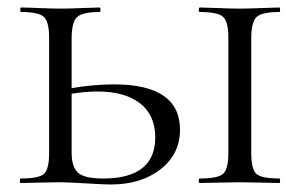

<svg xmlns="http://www.w3.org/2000/svg" viewBox="-20 -488 797 512"><path d="M284 -263Q460 -263 460 -142Q460 -77 408 -36.5Q356 4 275 4Q259 4 209.5 1Q160 -2 139 -2Q120 -2 84 -1Q48 0 35 0Q33 0 33 -6Q33 -12 35 -12Q84 -12 97.5 -24.5Q111 -37 111 -81V-387Q111 -430 97 -443Q83 -456 36 -456Q34 -456 34 -462Q34 -468 36 -468Q49 -468 84.5 -466.5Q120 -465 140 -465Q162 -465 198 -466.5Q234 -468 246 -468Q248 -468 248 -462Q248 -456 246 -456Q199 -456 185 -442Q171 -428 171 -385V-253Q231 -263 284 -263ZM725 -12Q727 -12 727 -6Q727 0 725 0Q712 0 676.5 -1Q641 -2 618 -2Q598 -2 562 -1Q526 0 513 0Q510 0 510 -6Q510 -12 513 -12Q561 -12 575 -24.5Q589 -37 589 -81V-387Q589 -430 575 -443Q561 -456 513 -456Q510 -456 510 -462Q510 -468 513 -468Q526 -468 562 -466.5Q598 -465 618 -465Q641 -465 677 -466.5Q713 -468 725 -468Q727 -468 727 -462Q727 -456 725 -456Q678 -456 664 -442.5Q650 -429 650 -385V-81Q650 -37 663.5 -24.5Q677 -12 725 -12ZM255 -12Q394 -12 394 -122Q394 -181 353.5 -212.5Q313 -244 240 -244Q208 -244 171 -238V-81Q171 -43 188 -27.5Q205 -12 255 -12Z"/></svg>

Font: Cormorant SC
Style: Regular
Weight: 400
Designer: Christian Thalmann (Catharsis Fonts)
Version: Version 1.000;PS 002.000;hotconv 1.0.88;makeotf.lib2.5.64775